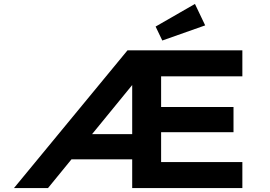

<svg xmlns="http://www.w3.org/2000/svg" viewBox="-20 -956 1370 976"><path d="M51 0 628 -700H1212V-568H799V-412H1167V-284H799V-132H1212V0H652V-146H328L430 -274H652V-569L680 -558L224 0ZM805 -750 771 -821 971 -936 1023 -827Z"/></svg>

Font: Lexend Mega SemiBold
Style: Regular
Weight: 600
Designer: Bonnie Shaver-Troup, Thomas Jockin
Foundry: Lexend
Version: Version 1.007